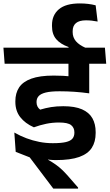

<svg xmlns="http://www.w3.org/2000/svg" viewBox="-40 -916 639 1119"><path d="M315 -544.5H569L562 -638H308ZM479.5 -577H359.5V-471.5L479.5 -471ZM579 -544.5 571.5 -638H-20L-13 -544.5ZM359 -571V-402L480 -375.5V-571ZM415 183V177L357 110.5Q339 90 322 73.8Q305 57.5 285.2 43.5Q265.5 29.5 240 15V-9.5L51.5 -31L133 1L270.5 183ZM43.5 -143.5 51.5 -31 150 -6.5Q179.5 2 214.8 9.5Q250 17 286 17Q371 17 421.8 -1.2Q472.5 -19.5 495 -54.5Q517.5 -89.5 517.5 -140.5V-146.5Q517.5 -193 498.5 -226.8Q479.5 -260.5 438 -278.8Q396.5 -297 329 -297Q289.5 -297 257.5 -291.8Q225.5 -286.5 194 -277Q183.5 -285 178.2 -295.8Q173 -306.5 173 -320V-322.5Q173 -342 185.2 -355.8Q197.5 -369.5 226.8 -376.8Q256 -384 307.5 -384Q352 -384 394.5 -381Q437 -378 480 -372V-456Q428 -465 378.5 -470.2Q329 -475.5 273 -475.5Q191.5 -475.5 142.2 -457.5Q93 -439.5 71.2 -406.2Q49.5 -373 49.5 -326.5V-322.5Q49.5 -270 77.8 -233.5Q106 -197 157.5 -174Q193 -187 229 -194.5Q265 -202 304 -202Q355.5 -202 374.5 -186.8Q393.5 -171.5 393.5 -145V-142Q393.5 -121.5 382.2 -108Q371 -94.5 343.8 -88Q316.5 -81.5 267.5 -81.5Q227.5 -81.5 189.2 -89Q151 -96.5 114.2 -110.2Q77.5 -124 43.5 -143.5ZM461.5 -627.5V-636Q421 -653.5 402.2 -676Q383.5 -698.5 383.5 -728.5V-734.5Q383.5 -765.5 402.8 -781.5Q422 -797.5 461 -797.5Q478 -797.5 494 -795.8Q510 -794 529 -790.5L517.5 -885Q497 -890.5 474 -893.2Q451 -896 425 -896Q343.5 -896 303.2 -862Q263 -828 263 -769.5V-764Q263 -716.5 287.5 -687.8Q312 -659 359.5 -642V-627.5Z"/></svg>

Font: Anek Devanagari SemiBold
Style: Regular
Weight: 600
Designer: Kailash Malviya (Devanagari) & Yesha Goshar (Latin)
Foundry: Ek Type
Version: Version 1.003